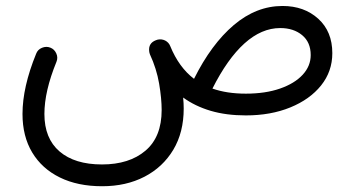

<svg xmlns="http://www.w3.org/2000/svg" viewBox="-20 -359 1192 646"><path d="M55.7 24.4Q55.7 -65.9 101.6 -178.2Q106.9 -192.4 121.3 -198.2Q135.7 -204.1 149.4 -198.7Q163.1 -193.4 169.4 -179.2Q175.8 -165 169.9 -150.9Q129.4 -51.8 129.4 24.4Q129.4 106.9 180.4 150.6Q231.4 194.3 323.2 194.3Q415 194.3 469.5 147.9Q523.9 101.6 523.9 11.2Q523.9 -27.3 515.4 -77.6Q506.8 -127.9 484.4 -176.3Q482.4 -181.6 481.9 -187Q479 -213.9 504.4 -223.6Q507.3 -224.6 510.3 -225.6Q523.4 -228.5 535.6 -222.7Q547.9 -216.3 552.7 -204.1Q582 -132.3 632.8 -93.8Q690.9 -210.4 766.6 -274.7Q842.3 -338.9 930.7 -338.9Q1003.4 -338.9 1050.8 -295.9Q1098.1 -252.9 1098.1 -180.2Q1098.1 -118.7 1060.3 -71.5Q1022.5 -24.4 956.8 2.4Q891.1 29.3 807.1 29.3Q741.2 29.3 689 13.9Q636.7 -1.5 596.2 -30.8Q598.1 -11.2 598.1 6.3Q598.1 86.4 563 145Q527.8 203.6 466.1 235.6Q404.3 267.6 323.7 267.6Q241.2 267.6 181.2 238Q121.1 208.5 88.4 154.1Q55.7 99.6 55.7 24.4ZM922.9 -264.6Q859.9 -264.6 802.5 -212.9Q745.1 -161.1 694.8 -61Q743.2 -43.9 807.1 -43.9Q873 -43.9 922.1 -61Q971.2 -78.1 998.3 -107.4Q1025.4 -136.7 1025.4 -173.8Q1025.4 -216.8 996.6 -240.7Q967.8 -264.6 922.9 -264.6Z"/></svg>

Font: Mikhak-DS2-FD Regular
Style: Regular
Weight: 400
Designer: Amin Abedi
Version: Version 3.4